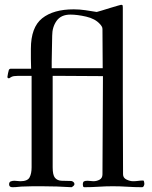

<svg xmlns="http://www.w3.org/2000/svg" viewBox="-20 -778 637 802"><path d="M409 -493Q409 -534 408.5 -575.5Q408 -617 408 -657Q408 -663 404.5 -668.5Q401 -674 397 -678Q377 -700 340 -708.5Q303 -717 274 -717Q235 -717 216.5 -691Q198 -665 198 -629Q198 -603 197 -576Q196 -549 196 -522V-493ZM583 -10Q583 -6 580.5 -1Q578 4 573 4Q542 4 512 2Q482 0 451 0Q421 0 391.5 2Q362 4 332 4Q328 4 327 0Q326 -4 326 -7Q326 -18 331 -20.5Q336 -23 346 -23Q352 -23 358 -22Q364 -21 370 -21Q384 -21 396 -27.5Q408 -34 408 -50Q408 -153 409 -255.5Q410 -358 410 -460Q370 -460 329 -460.5Q288 -461 247 -461H200V-79Q200 -47 209.5 -35.5Q219 -24 236.5 -23Q254 -22 278 -22Q283 -21 287 -17.5Q291 -14 291 -9Q291 -5 287 -1.5Q283 2 279 4Q248 2 217 1Q186 0 154 0Q136 0 118 0Q100 0 82 1Q69 1 57 2.5Q45 4 32 4Q18 4 18 -8Q18 -18 25.5 -20.5Q33 -23 40 -23Q46 -23 52.5 -22Q59 -21 65 -21Q95 -21 103.5 -37Q112 -53 112 -79V-461H53Q46 -461 38 -460Q30 -459 23 -454Q20 -451 17 -451Q11 -451 11 -457Q11 -460 13.5 -472Q16 -484 17 -486Q20 -491 25.5 -491Q31 -491 35 -491Q54 -491 72.5 -491Q91 -491 110 -491Q109 -511 109 -532Q109 -553 109 -574Q109 -664 156 -701.5Q203 -739 288 -739Q312 -739 336 -735.5Q360 -732 384 -728Q389 -729 405 -734Q421 -739 439 -744.5Q457 -750 471 -754Q485 -758 486 -758Q492 -758 492.5 -754Q493 -750 493 -746V-356Q493 -280 493.5 -203.5Q494 -127 494 -50Q494 -35 508.5 -28Q523 -21 536 -21Q547 -21 557.5 -22.5Q568 -24 578 -24Q581 -24 582 -18Q583 -12 583 -10Z"/></svg>

Font: Kaisei Opti
Style: Regular
Weight: 400
Designer: Font-Kai, 金井和夫
Foundry: KAZUO KANAI
Version: Version 5.003